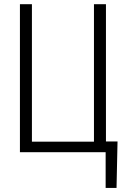

<svg xmlns="http://www.w3.org/2000/svg" viewBox="-20 -731 618 922"><path d="M75.7 -710.9H133.3V-50.8H431.2V-710.9H488.8V-51.8H544.4L539.6 171.4H487.3V0H75.7Z"/></svg>

Font: RobotoCondensed-Light
Style: Light
Weight: 300
Designer: Google
Version: Version 1.200311; 2013